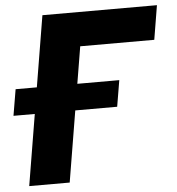

<svg xmlns="http://www.w3.org/2000/svg" viewBox="-87 -777 760 826"><g transform="rotate(-5 293.0 -364.0)"><path d="M621.1 -727.5 596.7 -580.1H276.9L180.7 0H5.9L126.5 -727.5ZM-35.2 -307.1 -16.1 -420.4H431.6L412.6 -307.1Z"/></g></svg>

Font: Inter 28pt ExtraBold
Style: Italic
Weight: 800
Italic angle: -9.3988°
Designer: Rasmus Andersson
Foundry: rsms
Version: Version 4.001;git-66647c0bb